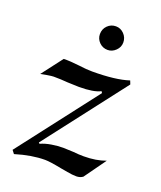

<svg xmlns="http://www.w3.org/2000/svg" viewBox="-137 -820 772 918"><g transform="rotate(20 248.5 -361.5)"><path d="M256 -100Q271 -100 307 -98Q336 -95 360 -95Q424 -95 472 -113L393 -3Q379 7 360 7Q340 7 313.5 2Q287 -3 279 -4Q219 -16 194 -16Q126 -16 44 9L31 -8L340 -409L335 -417Q301 -399 226 -399Q205 -399 167 -401Q134 -404 96 -404Q87 -404 63 -400Q39 -396 31 -394L112 -500Q145 -501 195 -495Q230 -490 260 -490Q379 -490 446 -512L453 -494L137 -84L142 -79Q166 -90 197 -95Q228 -100 256 -100ZM353 -671Q353 -647 335 -629.5Q317 -612 294 -612Q269 -612 251.5 -629.5Q234 -647 234 -671Q234 -697 251.5 -714.5Q269 -732 294 -732Q318 -732 335.5 -714Q353 -696 353 -671Z"/></g></svg>

Font: Amita
Style: Regular
Weight: 400
Designer: Eduardo Rodriguez Tunni, Modular Infotech, Brian J. Bonislawsky
Foundry: Eduardo Rodriguez Tunni, Modular Infotech, Brian J. Bonislawsky
Version: Version 1.004